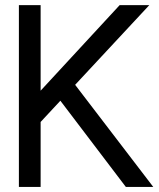

<svg xmlns="http://www.w3.org/2000/svg" viewBox="-20 -739 628 759"><path d="M113.3 -227.5 72.3 -306.6 453.1 -718.8H570.3L254.9 -379.9L243.2 -367.2ZM54.7 0V-718.8H140.6V0ZM477.5 0 203.1 -361.3 254.9 -432.6 585.9 0Z"/></svg>

Font: Inter Display V
Style: Regular
Weight: 400
Designer: Rasmus Andersson
Foundry: rsms
Version: Version 3.015;git-src